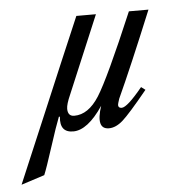

<svg xmlns="http://www.w3.org/2000/svg" viewBox="-187 -375 561 557"><g transform="rotate(-5 93.0 -96.0)"><path d="M224 -111 236 -102Q182 -36 161.5 -18Q141 0 121 0Q82 0 104 -67Q59 0 17 0Q-23 0 -18 -46H-21Q-31 -21 -50.5 39.5Q-70 100 -78 119L-146 141Q-127 97 -61.5 -58.5Q4 -214 55 -333H112L17 -107Q5 -80 5 -67Q5 -45 24 -45Q65 -45 96.5 -94.5Q128 -144 208 -333H265Q198 -170 158 -83Q153 -68 153 -65Q153 -56 163 -56Q179 -56 224 -111Z"/></g></svg>

Font: Dynalight
Style: Regular
Weight: 400
Designer: Astigmatic (AOETI)
Foundry: Astigmatic (AOETI)
Version: Version 1.000